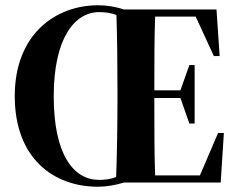

<svg xmlns="http://www.w3.org/2000/svg" viewBox="-20 -693 900 729"><path d="M184 -327C184 -551 265 -647 356 -647C381 -647 402 -644 422 -636C425 -558 426 -446 426 -354V-310C426 -215 424 -100 421 -21C401 -13 381 -10 356 -10C261 -10 184 -103 184 -327ZM699 -224H719V-446H699L665 -350H566V-354C566 -444 566 -552 569 -630H723L792 -480H814L802 -657H450C418 -668 384 -673 352 -673C191 -673 36 -563 36 -328C36 -94 181 16 352 16C383 16 419 10 451 0H818L830 -188H808L739 -27H569C566 -106 566 -217 566 -310V-321H665Z"/></svg>

Font: Source Serif 4 Display
Style: Bold
Weight: 700
Designer: Frank Grießhammer
Foundry: Adobe Systems Incorporated
Version: Version 4.004;hotconv 1.0.117;makeotfexe 2.5.65602